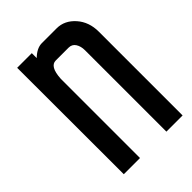

<svg xmlns="http://www.w3.org/2000/svg" viewBox="-151 -535 600 600"><g transform="rotate(-45 148.5 -235.5)"><path d="M194.7 -402.2H137.8Q125 -402.2 117.6 -389.6Q110.2 -377 108.7 -350.8V-3V-0.5H106.2H39.5H37.1V-3L36.6 -468.9V-471.3H39H98.8H101.3V-468.9V-449.6Q123 -470.8 144.8 -471.3H211Q246 -471.3 271.7 -442.2Q296.9 -413.5 296.9 -370.6V-3V-0.5H294.5H227.8H225.3V-3V-360.2Q225.3 -378 217.4 -390.3Q209.5 -402.2 194.7 -402.2Z"/></g></svg>

Font: RIT Uroob
Style: 

Weight: 700
Designer: Hussain K H
Foundry: RIT
Version: 2.1.1